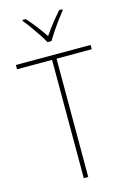

<svg xmlns="http://www.w3.org/2000/svg" viewBox="-140 -1108 723 1080"><g transform="rotate(-15 221.5 -567.5)"><path d="M234 -93H208V-782H4V-807H439V-782H234ZM209 -885Q197 -907 178.5 -935Q160 -963 140.5 -990Q121 -1017 105 -1036V-1042H124Q149 -1015 175 -981Q201 -947 221 -917Q264 -980 319 -1042H338V-1036Q321 -1015 301 -988Q281 -961 263 -934Q245 -907 232 -885Z"/></g></svg>

Font: Noto Sans Kannada UI SemiCondensed Thin
Style: Regular
Weight: 100
Width: 4
Designer: Jelle Bosma - Monotype Design Team
Foundry: Monotype Imaging Inc.
Version: Version 2.005; ttfautohint (v1.8.4.7-5d5b)